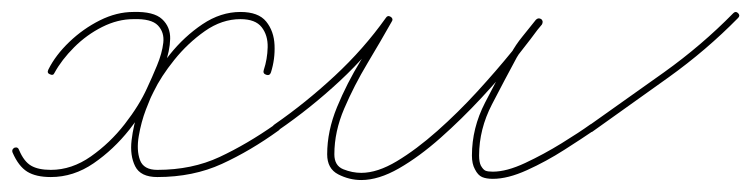

<svg xmlns="http://www.w3.org/2000/svg" viewBox="-26 -290 1256 321"><path d="M65 -168Q63 -163 57 -166Q52 -168 55 -174Q67 -198 90 -220Q113 -242 141 -256Q169 -270 197 -270Q231 -271 245 -258Q259 -245 258.5 -225Q258 -205 249.5 -181.5Q241 -158 231 -137Q217 -107 190.5 -73.5Q164 -40 130.5 -17Q97 6 59 6Q34 6 19.5 -3Q5 -12 -5 -35Q-7 -40 -2 -43Q4 -45 6 -39Q14 -20 26 -13Q38 -6 59 -6Q94 -6 126 -28.5Q158 -51 182.5 -82.5Q207 -114 220 -143Q228 -160 236.5 -180.5Q245 -201 247 -218.5Q249 -236 238 -247.5Q227 -259 197 -258Q171 -258 145 -245Q119 -232 98 -211Q77 -190 65 -168Q65 -168 65 -168Q65 -168 65 -168ZM419 -165Q413 -167 415 -173Q421 -191 421.5 -211Q422 -231 411.5 -244.5Q401 -258 376 -258Q345 -258 316.5 -238Q288 -218 265.5 -190Q243 -162 231 -137Q226 -128 218 -107Q210 -86 206 -62.5Q202 -39 208 -22.5Q214 -6 237 -6Q295 -6 341 -27.5Q387 -49 434 -82Q438 -85 442 -80Q445 -76 440 -72Q393 -38 345 -16Q297 6 237 6Q209 6 200 -12Q191 -30 194 -55.5Q197 -81 205.5 -105.5Q214 -130 220 -143Q234 -169 258 -199Q282 -229 312.5 -249.5Q343 -270 376 -270Q406 -270 419 -254Q432 -238 433 -214.5Q434 -191 427 -169Q425 -163 419 -165Z M439 -72Q434 -69 431 -74Q428 -79 433 -82Q485 -118 533.5 -163Q582 -208 619 -260Q622 -265 627 -262Q632 -259 629 -254Q611 -222 588.5 -184.5Q566 -147 549.5 -108.5Q533 -70 533 -32Q533 -13 548 -7Q563 -1 578 -1Q605 -1 637.5 -20.5Q670 -40 705 -71Q740 -102 772 -137Q804 -172 830 -204Q856 -236 870 -256Q873 -261 878 -258Q883 -254 880 -249Q869 -236 858 -222.5Q847 -209 838 -194Q838 -194 838 -194Q838 -194 838 -194Q818 -157 796.5 -115.5Q775 -74 775 -30Q775 -19 778 -13Q778 -13 778 -13Q778 -13 778 -13Q782 -6 786 -4.5Q790 -3 798 -3Q821 -3 852 -17.5Q883 -32 913 -50.5Q943 -69 961 -82Q965 -85 969 -80Q972 -76 967 -72Q948 -59 917.5 -39.5Q887 -20 855 -5.5Q823 9 798 9Q787 9 780 6Q773 3 768 -7Q768 -7 768 -7Q768 -7 768 -7Q763 -16 763 -30Q763 -76 785 -118.5Q807 -161 828 -200Q828 -200 828 -200Q828 -200 828 -200Q836 -215 847.5 -229Q859 -243 870 -257Q874 -261 879 -258Q883 -254 880 -250Q864 -228 838 -195Q812 -162 779 -126.5Q746 -91 710.5 -59.5Q675 -28 641 -8.5Q607 11 578 11Q558 11 539.5 1.5Q521 -8 521 -32Q521 -71 537.5 -111Q554 -151 577 -188.5Q600 -226 619 -260Q622 -265 627 -262Q632 -258 629 -254Q591 -200 542 -154.5Q493 -109 439 -72Q439 -72 439 -72Q439 -72 439 -72Z M966 -71Q962 -67 958 -72Q955 -77 960 -81Q1021 -124 1084 -169Q1147 -214 1200 -268Q1204 -272 1208 -268Q1212 -264 1208 -260Q1155 -206 1091.5 -160.5Q1028 -115 966 -71Q966 -71 966 -71Q966 -71 966 -71Z"/></svg>

Font: FRB American Cursive Guidelines Arrows Thin
Style: Italic
Weight: 100
Italic angle: -25°
Version: Version 2.0;Modular Font Editor K font №1